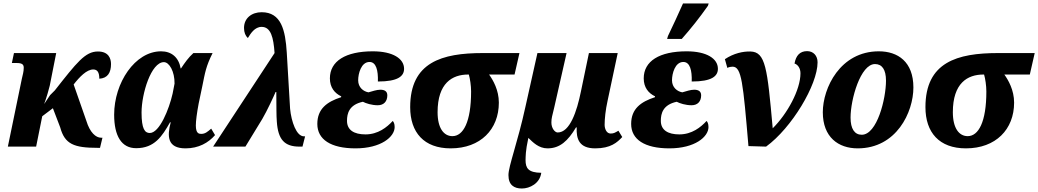

<svg xmlns="http://www.w3.org/2000/svg" viewBox="-20 -840 5948 1100"><path d="M567 -51H559C529 -51 495 -81 475 -147L402 -356C436 -400 477 -442 514 -442C537 -442 549 -427 549 -389C597 -392 616 -424 616 -473C616 -504 603 -545 541 -545C468 -545 420 -482 294 -322L267 -295L233 -244C245 -275 262 -335 265 -349L302 -536H60L48 -479H75C106 -479 116 -471 116 -452C116 -428 110 -412 105 -388L25 0H187L222 -174L283 -220L325 -110C351 -14 404 7 539 7H553Z M760 9C865 9 909 -59 954 -139H958C937 -60 938 10 1043 10C1118 10 1174 -22 1212 -66L1190 -103C1168 -84 1155 -73 1133 -73C1121 -73 1102 -74 1102 -121C1102 -148 1108 -192 1118 -246L1139 -346C1155 -425 1160 -460 1198 -536H1088C1060 -511 1039 -481 1017 -448H1015C1004 -512 962 -546 903 -546C753 -546 634 -365 634 -183C634 -61 676 9 760 9ZM838 -78C810 -78 791 -101 791 -195C791 -304 846 -484 919 -484C950 -484 981 -430 980 -361L969 -304C949 -215 894 -78 838 -78Z M1201 0H1386L1483 -159C1511 -207 1547 -285 1559 -313H1563C1564 -220 1563 -181 1566 -143C1573 -40 1610 0 1696 0H1713L1728 -59H1721C1678 -59 1649 -144 1642 -217L1623 -538C1615 -668 1591 -770 1479 -770C1422 -770 1378 -736 1378 -680C1378 -654 1386 -635 1400 -622C1416 -648 1439 -686 1479 -686C1532 -686 1547 -625 1553 -536Z M2017 10C2163 10 2241 -56 2241 -112C2241 -132 2235 -142 2230 -147C2197 -111 2146 -70 2074 -70C2008 -70 1968 -95 1968 -148C1968 -190 1980 -240 2059 -257C2076 -248 2110 -237 2144 -237C2179 -237 2199 -259 2199 -294C2199 -317 2183 -326 2159 -326C2138 -326 2113 -317 2091 -311C2062 -316 2032 -339 2032 -380C2032 -418 2049 -485 2097 -485C2135 -485 2147 -437 2145 -373C2261 -373 2295 -404 2295 -446C2295 -504 2231 -546 2116 -546C1960 -546 1870 -490 1870 -391C1870 -339 1897 -306 1935 -288L1934 -283C1854 -257 1798 -217 1798 -130C1798 -41 1875 10 2017 10Z M2562 10C2733 10 2838 -99 2838 -252C2838 -324 2805 -381 2782 -413H2928L2956 -536H2746C2512 -536 2330 -484 2330 -226C2330 -81 2409 10 2562 10ZM2572 -60C2523 -60 2487 -105 2487 -197C2487 -364 2571 -413 2662 -413H2666C2673 -389 2679 -349 2679 -316C2679 -141 2634 -60 2572 -60Z M2970 240C3015 240 3073 211 3081 150C3007 149 2991 124 2991 77C2992 55 2990 28 3007 -50C3033 -25 3066 10 3117 10C3188 10 3234 -33 3280 -110H3284C3281 -44 3298 10 3390 10C3479 10 3516 -24 3545 -55L3523 -91C3502 -79 3496 -75 3478 -75C3455 -75 3444 -102 3444 -125C3444 -159 3449 -209 3461 -263L3519 -536H3354L3308 -315C3285 -202 3245 -81 3175 -81C3159 -81 3139 -105 3139 -138C3139 -164 3144 -176 3155 -223L3226 -536H3059L2990 -227C2946 -25 2893 112 2893 163C2893 220 2925 240 2970 240Z M3802 -617H3886C3939 -677 3986 -736 4036 -807L4040 -820H3893C3862 -752 3838 -697 3807 -634ZM3815 10C3961 10 4039 -56 4039 -112C4039 -132 4033 -142 4028 -147C3995 -111 3944 -70 3872 -70C3806 -70 3766 -95 3766 -148C3766 -190 3778 -240 3857 -257C3874 -248 3908 -237 3942 -237C3977 -237 3997 -259 3997 -294C3997 -317 3981 -326 3957 -326C3936 -326 3911 -317 3889 -311C3860 -316 3830 -339 3830 -380C3830 -418 3847 -485 3895 -485C3933 -485 3945 -437 3943 -373C4059 -373 4093 -404 4093 -446C4093 -504 4029 -546 3914 -546C3758 -546 3668 -490 3668 -391C3668 -339 3695 -306 3733 -288L3732 -283C3652 -257 3596 -217 3596 -130C3596 -41 3673 10 3815 10Z M4268 -3 4369 0C4516 -107 4664 -354 4664 -483C4664 -521 4640 -547 4604 -547C4563 -547 4540 -522 4532 -476C4551 -470 4566 -449 4566 -420C4566 -325 4490 -187 4407 -105C4376 -452 4366 -543 4279 -545C4237 -546 4184 -535 4133 -501L4147 -451C4156 -456 4169 -458 4177 -458C4229 -458 4237 -366 4268 -3Z M4894 10C5116 10 5213 -197 5213 -339C5213 -486 5124 -546 5015 -546C4793 -546 4694 -335 4694 -197C4694 -54 4783 10 4894 10ZM4917 -68C4876 -68 4853 -102 4853 -166C4853 -271 4910 -473 4993 -473C5033 -473 5056 -442 5056 -378C5056 -274 5005 -68 4917 -68Z M5514 10C5685 10 5790 -99 5790 -252C5790 -324 5757 -381 5734 -413H5880L5908 -536H5698C5464 -536 5282 -484 5282 -226C5282 -81 5361 10 5514 10ZM5524 -60C5475 -60 5439 -105 5439 -197C5439 -364 5523 -413 5614 -413H5618C5625 -389 5631 -349 5631 -316C5631 -141 5586 -60 5524 -60Z"/></svg>

Font: Noto Serif SemiCondensed Extra
Style: Italic
Weight: 800
Width: 4
Italic angle: -12°
Designer: Monotype Design Team
Foundry: Monotype Imaging Inc.
Version: Version 1.901